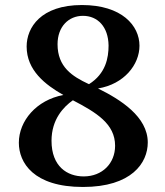

<svg xmlns="http://www.w3.org/2000/svg" viewBox="-20 -730 657 764"><path d="M370 -378C474 -395 535 -473 535 -548C535 -628 465 -710 306 -710C142 -710 86 -620 86 -545C86 -450 160 -393 232 -352C125 -332 55 -249 55 -162C55 -83 113 14 310 14C504 14 568 -82 568 -163C568 -266 459 -334 370 -378ZM310 -667C369 -667 411 -623 412 -549C412 -500 401 -437 334 -395C333 -396 333 -396 332 -396C268 -426 209 -463 209 -554C209 -624 253 -667 310 -667ZM313 -28C248 -28 185 -67 185 -170C185 -255 233 -305 270 -331C364 -282 438 -237 438 -150C438 -80 387 -28 313 -28Z"/></svg>

Font: Arima Koshi ExtraBold
Style: Regular
Weight: 800
Designer: Joana Correia and Natanael Gama
Foundry: NDISCOVER
Version: Version 1.019;PS 001.019;hotconv 1.0.88;makeotf.lib2.5.64775